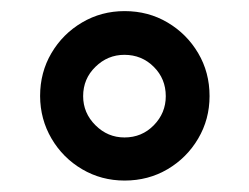

<svg xmlns="http://www.w3.org/2000/svg" viewBox="-20 -718 440 339"><path d="M200 -399.2Q159 -399.2 125 -419.2Q91 -439.2 71 -473.3Q51 -507.4 50.8 -548.4Q50.8 -590.2 70.8 -624.2Q90.8 -658.2 124.9 -678.3Q159 -698.4 200 -698.4Q241.8 -698.4 275.8 -678.3Q309.8 -658.2 329.9 -624.2Q350 -590.2 350 -548.4Q350 -507.4 329.9 -473.3Q309.8 -439.2 275.8 -419.2Q241.8 -399.2 200 -399.2ZM199.8 -475.3Q230.5 -475.3 251.6 -496.9Q272.7 -518.5 272.7 -548.2Q272.7 -578.9 251.5 -600Q230.3 -621.2 199.6 -621.2Q170.1 -621.2 148.5 -600Q126.8 -578.9 126.8 -548.2Q126.8 -518.5 148.5 -496.9Q170.1 -475.3 199.8 -475.3Z"/></svg>

Font: Archivo Variable SemiBold
Style: Regular
Weight: 600
Designer: Hector Gatti
Foundry: Omnibus-Type
Version: Version 2.001